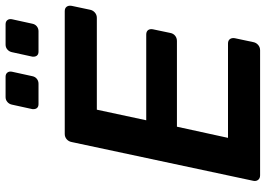

<svg xmlns="http://www.w3.org/2000/svg" viewBox="-152 -800 952 688"><g transform="rotate(-90 324.0 -456.0)"><path d="M40 0Q29 0 23.5 -7Q18 -14 20 -24L159 -675Q161 -686 169 -693Q177 -700 188 -700H628Q639 -700 644 -693Q649 -686 647 -675L633 -609Q631 -599 623 -592Q615 -585 604 -585H275L237 -408H544Q555 -408 560 -401.5Q565 -395 563 -384L550 -322Q548 -311 540 -304.5Q532 -298 521 -298H214L174 -115H512Q523 -115 528 -108Q533 -101 531 -90L517 -24Q515 -14 507 -7Q499 0 488 0ZM483 -794Q473 -794 468.5 -800Q464 -806 465 -816L481 -889Q483 -899 490.5 -905.5Q498 -912 508 -912H581Q591 -912 596 -905.5Q601 -899 599 -889L583 -816Q581 -806 573.5 -800Q566 -794 556 -794ZM295 -794Q285 -794 280.5 -800Q276 -806 277 -816L293 -889Q295 -899 302.5 -905.5Q310 -912 320 -912H393Q403 -912 408 -905.5Q413 -899 411 -889L395 -816Q393 -806 385.5 -800Q378 -794 368 -794Z"/></g></svg>

Font: Rubik Medium
Style: Italic
Weight: 500
Italic angle: -12°
Designer: Hubert and Fischer
Foundry: Hubert and Fischer
Version: Version 2.300;gftools[0.9.30]